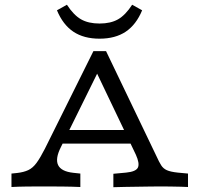

<svg xmlns="http://www.w3.org/2000/svg" viewBox="-20 -786 848 807"><path d="M236.3 -168.5Q211.3 -119.4 224.2 -92.3Q237.1 -65.3 287.9 -59.7L317.7 -56.5V0Q281.5 -1.6 241.5 -2Q201.6 -2.4 161.3 -2.4Q126.6 -2.4 92.3 -2Q58.1 -1.6 28.2 0V-56.5L51.6 -58.9Q79.8 -62.1 98.8 -71Q117.7 -79.8 133.5 -101.2Q149.2 -122.6 168.5 -160.5L372.6 -571H425.8L637.9 -129Q648.4 -105.6 657.3 -91.5Q666.1 -77.4 681.5 -70.6Q696.8 -63.7 727.4 -60.5L770.2 -56.5V0Q758.9 -0.8 739.1 -1.2Q719.4 -1.6 697.2 -2Q675 -2.4 655.6 -2.4H658.1H661.3Q638.7 -2.4 612.5 -2Q586.3 -1.6 558.9 -1.2Q531.5 -0.8 505.2 -0.4Q479 0 456.5 0.8V-55.6L509.7 -60.5Q551.6 -64.5 559.7 -81.9Q567.7 -99.2 550.8 -136.3L375.8 -502.4L404 -508.1ZM212.9 -182.3 239.5 -239.5H543.5L565.3 -182.3ZM398.4 -623.4Q332.3 -623.4 288.3 -652.8Q244.4 -682.3 219.4 -742.7L261.3 -766.1Q289.5 -722.6 320.6 -704.8Q351.6 -687.1 398.4 -687.1Q445.2 -687.1 476.2 -704.8Q507.3 -722.6 535.5 -766.1L577.4 -742.7Q552.4 -682.3 508.5 -652.8Q464.5 -623.4 398.4 -623.4Z"/></svg>

Font: Playfair 5pt SemiExpanded Light
Style: Regular
Weight: 300
Width: 6
Designer: Claus Eggers Sørensen
Foundry: Claus Eggers Sørensen
Version: Version 2.203